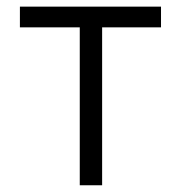

<svg xmlns="http://www.w3.org/2000/svg" viewBox="-20 -550 537 570"><path d="M39.1 -530.3H458V-468.8H283.2V0H216.8V-468.8H39.1Z"/></svg>

Font: Pretendard GOV Light
Style: Regular
Weight: 300
Designer: Base glyphs from Inter by Rasmus Andersson; Hangeul glyphs from Noto Sans CJK(Source Han Sans) by Jang Soo-young and Kan
Foundry: Kil Hyung-jin
Version: Version 1.309